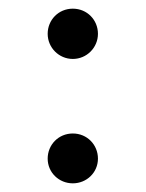

<svg xmlns="http://www.w3.org/2000/svg" viewBox="-20 -416 336 443"><path d="M90 -338C90 -306 116 -280 148 -280C180 -280 206 -306 206 -338C206 -370 181 -396 148 -396C115 -396 90 -370 90 -338ZM90 -50C90 -18 116 7 148 7C180 7 206 -18 206 -50C206 -82 181 -108 148 -108C115 -108 90 -82 90 -50Z"/></svg>

Font: Radis Sans
Style: Regular
Weight: 400
Designer: Gaël Goy
Foundry: Gaël Goy
Version: 1.0